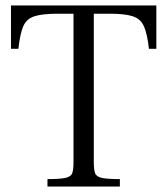

<svg xmlns="http://www.w3.org/2000/svg" viewBox="-20 -680 610 700"><path d="M153 0V-27Q199 -27 219 -31.5Q239 -36 243.5 -49Q248 -62 248 -89V-630H190Q134 -630 105 -620.5Q76 -611 64.5 -583.5Q53 -556 47 -502H20V-660H550V-502H523Q517 -556 505 -583.5Q493 -611 464.5 -620.5Q436 -630 380 -630H322V-89Q322 -62 326.5 -49Q331 -36 351 -31.5Q371 -27 417 -27V0Z"/></svg>

Font: Frank Ruhl Libre Light
Style: Regular
Weight: 300
Designer: Yanek Iontef
Foundry: Fontef
Version: Version 6.003;gftools[0.9.30]